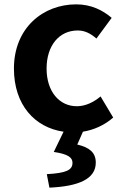

<svg xmlns="http://www.w3.org/2000/svg" viewBox="-20 -594 567 882"><path d="M361 11C410 3 459 -18 500 -54L442 -151C411 -125 373 -106 333 -106C252 -106 194 -174 194 -279C194 -385 252 -454 337 -454C369 -454 395 -441 423 -417L493 -512C452 -547 399 -574 330 -574C178 -574 44 -466 44 -279C44 -112 140 -8 272 11L227 104C294 114 313 130 313 154C313 187 285 201 195 206L207 268C342 262 420 228 420 153C420 106 390 83 335 70Z"/></svg>

Font: Source Han Sans SC Bold
Style: Regular
Weight: 700
Designer: Ryoko NISHIZUKA (kana & ideographs); Paul D. Hunt (Latin, Greek & Cyrillic); Wenlong ZHANG (bopomofo); Sandoll Communica
Foundry: Adobe Systems Incorporated
Version: Version 1.001;PS 1.001;hotconv 1.0.78;makeotf.lib2.5.61930